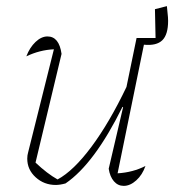

<svg xmlns="http://www.w3.org/2000/svg" viewBox="-20 -602 570 627"><path d="M335 -51 382 -252 380 -253Q288 -67 194 -3Q176 2 162 2Q124 2 96.5 -23Q69 -48 69 -84Q69 -95 72 -105L156 -441Q110 -439 66 -418Q77 -447 96 -465Q115 -483 135 -483Q173 -483 181 -426L96 -71Q134 -35 168 -16Q220 -44 278.5 -122.5Q337 -201 393 -318L426 -478H488L486 -572L525 -582Q528 -552 528.5 -546Q529 -540 529 -534Q529 -489 510 -470.5Q491 -452 450 -456L364 -36Q414 -39 455 -60Q445 -31 425 -13Q405 5 384 5Q365 5 352 -10Q339 -25 335 -51Z"/></svg>

Font: Piazzolla Thin
Style: Italic
Weight: 100
Italic angle: -11.3°
Designer: Juan Pablo del Peral
Foundry: Huerta Tipografica
Version: Version 1.330